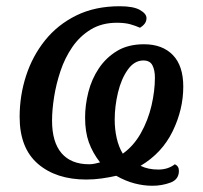

<svg xmlns="http://www.w3.org/2000/svg" viewBox="-20 -566 651 616"><path d="M469 30Q441 30 412 22.5Q383 15 353 -2Q331 3 306.5 6.5Q282 10 257 10Q160 10 101.5 -40.5Q43 -91 43 -191Q43 -259 63.5 -322.5Q84 -386 124.5 -436.5Q165 -487 225 -516.5Q285 -546 364 -546Q408 -546 429 -534Q450 -522 450 -508Q450 -498 444.5 -490.5Q439 -483 429 -477Q416 -483 398.5 -488Q381 -493 355 -493Q307 -493 271.5 -471.5Q236 -450 212 -415Q188 -380 174 -338Q160 -296 153.5 -254.5Q147 -213 147 -179Q147 -110 177.5 -74.5Q208 -39 266 -39Q275 -39 284.5 -41Q294 -43 301 -45Q277 -76 265 -109.5Q253 -143 253 -189Q253 -229 263.5 -270.5Q274 -312 297 -346.5Q320 -381 355.5 -402.5Q391 -424 442 -424Q501 -424 534.5 -389.5Q568 -355 568 -288Q568 -215 534 -145Q500 -75 431 -34Q455 -22 488 -22Q519 -22 541 -39Q554 -33 554 -18Q554 10 526.5 20Q499 30 469 30ZM374 -73Q409 -98 432 -139Q455 -180 466 -227Q477 -274 477 -317Q477 -341 469 -356.5Q461 -372 440 -372Q411 -372 390 -342.5Q369 -313 358.5 -269Q348 -225 348 -182Q348 -151 354.5 -122.5Q361 -94 374 -73Z"/></svg>

Font: NotoSerif-Italic
Style: Regular
Weight: 400
Italic angle: -12°
Designer: Monotype Design Team
Foundry: Monotype Imaging Inc.
Version: Version 2.007; ttfautohint (v1.8) -l 8 -r 50 -G 200 -x 14 -D